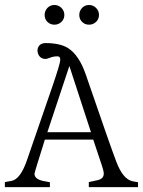

<svg xmlns="http://www.w3.org/2000/svg" viewBox="-36 -765 584 785"><path d="M148.9 -588.9Q209 -588.9 241.7 -568.8Q287.1 -540 314.5 -460.9Q413.1 -173.3 439.5 -104Q466.8 -31.7 506.3 -23.9L528.3 -20V0H327.1V-20.5L364.7 -28.8Q387.7 -34.7 388.2 -54.2Q388.2 -65.9 381.3 -85.9L345.2 -194.3H147.5Q106 -63 105 -54.7Q105 -33.2 139.2 -25.4L168 -20V0H-16.1V-20.5L11.2 -25.4Q47.4 -32.2 74.2 -109.9L179.7 -416Q208.5 -500.5 210.2 -517.6Q211.9 -534.7 198.7 -534.7Q183.1 -534.7 169.2 -529.3Q155.3 -523.9 151.4 -523.9Q127.9 -523.9 119.6 -545.4Q117.2 -552.7 117.2 -560.5Q120.6 -587.4 148.9 -588.9ZM247.6 -495.1 157.7 -224.6H335.9ZM146.5 -703.6Q146.5 -720.7 158 -732.7Q169.4 -744.6 186.5 -744.6Q203.1 -744.6 215.1 -732.7Q227.1 -720.7 227.1 -703.6Q227.1 -687 215.1 -675.5Q203.1 -664.1 186.5 -664.1Q169.4 -664.1 158 -675.5Q146.5 -687 146.5 -703.6ZM288.1 -703.6Q288.1 -720.7 299.6 -732.7Q311 -744.6 328.1 -744.6Q344.7 -744.6 356.7 -732.7Q368.7 -720.7 368.7 -703.6Q368.7 -687 356.7 -675.5Q344.7 -664.1 328.1 -664.1Q311 -664.1 299.6 -675.5Q288.1 -687 288.1 -703.6Z"/></svg>

Font: Lancelot
Style: Regular
Weight: 400
Designer: Marion Kadi
Foundry: Marion Kadi, Anton Koovit
Version: 1.004